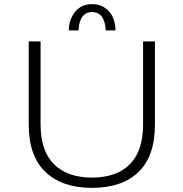

<svg xmlns="http://www.w3.org/2000/svg" viewBox="-20 -901 890 932"><path d="M314 -753.5Q314 -804.5 344 -842.8Q374 -881 428 -881Q465 -881 491.2 -861.8Q517.5 -842.5 529 -814.2Q540.5 -786 540.5 -753.5H493Q493 -766 490.5 -779.2Q488 -792.5 481.5 -807.8Q475 -823 461 -832.8Q447 -842.5 427 -842.5Q410.5 -842.5 398.2 -835.8Q386 -829 379.2 -819.2Q372.5 -809.5 368.2 -796.5Q364 -783.5 362.8 -773.5Q361.5 -763.5 361.5 -753.5ZM426.5 11Q282 11 200.8 -66Q119.5 -143 119.5 -296.5V-700H177V-296.5Q177 -169 242 -104Q307 -39 426.5 -39Q546.5 -39 610.5 -103.8Q674.5 -168.5 674.5 -296.5V-700H732V-296.5Q732 -142.5 652 -65.8Q572 11 426.5 11Z"/></svg>

Font: League Mono Wide UltraLight
Style: Regular
Weight: 200
Width: 8
Designer: Tyler Finck
Foundry: The League of Moveable Type / Tyler Finck
Version: Version 2.210